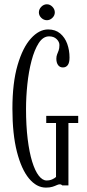

<svg xmlns="http://www.w3.org/2000/svg" viewBox="-20 -844 395 874"><path d="M189 10Q146.5 10 112 -31.5Q77.5 -73 57 -153.2Q36.5 -233.5 36.5 -349Q36.5 -467 60 -547.5Q83.5 -628 120.8 -669Q158 -710 199 -710Q232 -710 253.8 -691.8Q275.5 -673.5 286 -644.5Q296.5 -615.5 296.5 -582Q296.5 -558.5 288.5 -547.8Q280.5 -537 266.5 -537Q252 -537 244.2 -548Q236.5 -559 236.5 -576.5Q236.5 -588 240 -596.5Q243.5 -605 247 -614.5Q250.5 -624 250.5 -639Q250.5 -653.5 237.8 -666Q225 -678.5 203.5 -678.5Q176 -678.5 156.2 -647.8Q136.5 -617 123.5 -567.5Q110.5 -518 104.5 -460.2Q98.5 -402.5 98.5 -349Q98.5 -271.5 106 -210.8Q113.5 -150 126.5 -108Q139.5 -66 156.5 -44.2Q173.5 -22.5 192 -22.5Q207 -22.5 218.2 -27.8Q229.5 -33 235 -38.5V-284H190.5V-316.5H336V-284H291.5V0H263.5Q263 -1 259.8 -3Q256.5 -5 252.5 -5Q246 -5 238.2 -1.2Q230.5 2.5 218.8 6.2Q207 10 189 10ZM193.5 -752Q179 -752 168 -762.8Q157 -773.5 157 -787.5Q157 -802 168 -813.2Q179 -824.5 193.5 -824.5Q207.5 -824.5 218.5 -813.2Q229.5 -802 229.5 -787.5Q229.5 -773.5 218.5 -762.8Q207.5 -752 193.5 -752Z"/></svg>

Font: Imbue Thin 10pt Light
Style: Regular
Weight: 300
Version: Version 1.102